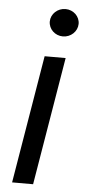

<svg xmlns="http://www.w3.org/2000/svg" viewBox="-54 -784 360 815"><g transform="rotate(5 126.0 -376.5)"><path d="M29.8 0H119.3L210.2 -545.5H120.7ZM129.6 -694.6C129.3 -662.3 156.6 -636 190.3 -636C224.1 -636 252.1 -662.3 252.5 -694.6C252.8 -726.6 225.5 -752.8 191.8 -752.8C158 -752.8 130 -726.6 129.6 -694.6Z"/></g></svg>

Font: Margiela Sans Text
Style: Italic
Weight: 400
Italic angle: -9.39999°
Designer: Stefan Endress, Andreas Faust
Version: Version 1.100;FEAKit 1.0